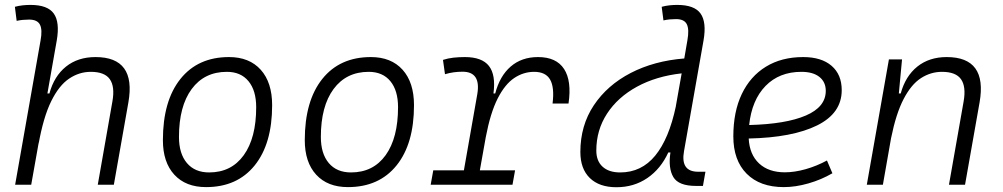

<svg xmlns="http://www.w3.org/2000/svg" viewBox="-20 -763 4142 793"><path d="M383.8 0 444.3 -344.2Q455.1 -405.3 433.6 -435.8Q412.1 -466.3 355 -466.3Q307.1 -466.3 265.4 -438.2Q223.6 -410.2 191.4 -344.7Q159.2 -279.3 139.2 -167.5L140.6 -178.2L108.9 0H42.5L147.5 -595.7Q155.8 -640.1 145 -661.1Q134.3 -682.1 100.1 -682.1Q87.4 -682.1 74.5 -680.9Q61.5 -679.7 48.8 -676.8L41.5 -734.9Q57.6 -739.3 73.7 -741Q89.8 -742.7 106 -742.7Q176.8 -742.7 202.1 -707Q227.5 -671.4 214.4 -595.7L175.8 -377H184.1Q203.6 -448.7 252.7 -488Q301.8 -527.3 374.5 -527.3Q543 -527.3 510.3 -340.3L450.2 0Z M831.1 9.8Q747.1 9.8 700 -41.5Q652.8 -92.8 652.8 -184.1Q652.8 -346.2 725.1 -436.8Q797.4 -527.3 925.8 -527.3Q1009.8 -527.3 1056.9 -474.9Q1104 -422.4 1104 -328.6Q1104 -168.9 1031.7 -79.6Q959.5 9.8 831.1 9.8ZM843.8 -50.8Q935.5 -50.8 986.8 -122.1Q1038.1 -193.4 1038.1 -320.3Q1038.1 -389.2 1006.3 -427.7Q974.6 -466.3 917 -466.3Q824.2 -466.3 771.7 -395.3Q719.2 -324.2 719.2 -197.3Q719.2 -128.4 752 -89.6Q784.7 -50.8 843.8 -50.8Z M1417 9.8Q1333 9.8 1285.9 -41.5Q1238.8 -92.8 1238.8 -184.1Q1238.8 -346.2 1311 -436.8Q1383.3 -527.3 1511.7 -527.3Q1595.7 -527.3 1642.8 -474.9Q1689.9 -422.4 1689.9 -328.6Q1689.9 -168.9 1617.7 -79.6Q1545.4 9.8 1417 9.8ZM1429.7 -50.8Q1521.5 -50.8 1572.8 -122.1Q1624 -193.4 1624 -320.3Q1624 -389.2 1592.3 -427.7Q1560.5 -466.3 1502.9 -466.3Q1410.2 -466.3 1357.7 -395.3Q1305.2 -324.2 1305.2 -197.3Q1305.2 -128.4 1337.9 -89.6Q1370.6 -50.8 1429.7 -50.8Z M1758.8 0 1769.5 -59.6H1896L1951.2 -373.5Q1967.3 -466.8 1890.6 -466.8Q1872.1 -466.8 1854 -464.4Q1835.9 -461.9 1817.9 -456.5L1809.6 -515.6Q1830.6 -522.5 1853.3 -524.9Q1876 -527.3 1899.9 -527.3Q1970.7 -527.3 1999.5 -490.5Q2028.3 -453.6 2018.1 -377H2025.4Q2043.9 -448.7 2089.1 -488Q2134.3 -527.3 2202.1 -527.3Q2277.8 -527.3 2309.8 -478Q2341.8 -428.7 2328.1 -335.4H2262.2Q2270.5 -401.9 2252.2 -434.1Q2233.9 -466.3 2186 -466.3Q2142.1 -466.3 2103.8 -440.7Q2065.4 -415 2035.4 -356Q2005.4 -296.9 1986.3 -196.3L1961.9 -59.6H2107.4L2096.7 0Z M2525.9 10.3Q2455.1 10.3 2416 -27.8Q2377 -65.9 2377 -135.3Q2377 -244.6 2432.6 -328.1Q2488.3 -411.6 2585.2 -461.7Q2682.1 -511.7 2806.2 -521.5L2819.3 -597.7Q2827.1 -641.6 2816.7 -662.8Q2806.2 -684.1 2772 -684.1Q2759.3 -684.1 2746.1 -682.9Q2732.9 -681.6 2720.2 -678.7L2712.9 -734.9Q2729 -739.3 2745.1 -741Q2761.2 -742.7 2777.3 -742.7Q2848.1 -742.7 2873.5 -707Q2898.9 -671.4 2885.7 -595.7L2805.2 -139.2Q2789.6 -53.7 2863.3 -53.7H2893.6L2883.3 4.9H2854.5Q2782.7 4.9 2761 -31.7Q2739.3 -68.4 2749 -133.3H2740.2Q2709 -65.4 2653.6 -27.6Q2598.1 10.3 2525.9 10.3ZM2771.5 -324.2V-325.2L2795.4 -460Q2689.9 -448.2 2610.6 -404.8Q2531.2 -361.3 2487.1 -293.5Q2442.9 -225.6 2442.9 -141.1Q2442.9 -98.1 2468.8 -74.5Q2494.6 -50.8 2541.5 -50.8Q2629.4 -50.8 2686.3 -120.4Q2743.2 -189.9 2771.5 -324.2Z M3221.7 -51.3Q3261.7 -51.3 3307.4 -64.2Q3353 -77.1 3395.5 -100.1L3418 -47.4Q3371.6 -20.5 3318.6 -5.4Q3265.6 9.8 3217.3 9.8Q3118.7 9.8 3063.7 -45.7Q3008.8 -101.1 3008.8 -199.7Q3008.8 -301.3 3043.7 -374.5Q3078.6 -447.8 3143.3 -487.5Q3208 -527.3 3297.4 -527.3Q3372.6 -527.3 3414.6 -491.2Q3456.5 -455.1 3456.5 -390.6Q3456.5 -295.4 3355 -245.1Q3253.4 -194.8 3072.3 -190.9Q3075.7 -125 3115 -88.1Q3154.3 -51.3 3221.7 -51.3ZM3074.2 -246.6Q3226.1 -250.5 3308.3 -285.9Q3390.6 -321.3 3390.6 -387.7Q3390.6 -424.3 3364.3 -445.3Q3337.9 -466.3 3290 -466.3Q3198.7 -466.3 3141.8 -408Q3085 -349.6 3074.2 -246.6Z M3560.1 0 3651.4 -517.6H3705.6L3692.4 -377H3700.2Q3719.7 -448.7 3768.8 -488Q3817.9 -527.3 3890.1 -527.3Q4058.6 -527.3 4025.9 -340.3L3965.8 0H3899.4L3960 -344.2Q3970.7 -405.3 3949.2 -435.8Q3927.7 -466.3 3870.6 -466.3Q3824.2 -466.3 3783.9 -440.4Q3743.7 -414.6 3712.2 -354.2Q3680.7 -293.9 3660.2 -191.9L3626.5 0Z"/></svg>

Font: Cascadia Code PL Light
Style: Italic
Weight: 300
Italic angle: -10°
Monospace: yes
Designer: Aaron Bell
Foundry: Saja Typeworks
Version: Version 2404.023; ttfautohint (v1.8.4)